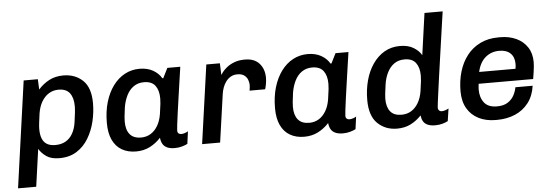

<svg xmlns="http://www.w3.org/2000/svg" viewBox="-54 -890 3562 1242"><g transform="rotate(-5 1726.5 -269.5)"><path d="M17 181 114 -511H206L209 -444Q240 -479 280 -500Q320 -521 372 -521Q448 -521 498 -474Q548 -427 548 -325Q548 -267 534 -208Q520 -149 490.5 -99.5Q461 -50 414 -20Q367 10 301 10Q248 10 217 -11.5Q186 -33 169 -62L135 181ZM282 -77Q321 -77 349 -93Q377 -109 394.5 -139.5Q412 -170 418 -211Q423 -244 426 -271.5Q429 -299 429 -316Q429 -371 406 -401.5Q383 -432 333 -432Q298 -432 270 -414.5Q242 -397 223.5 -365.5Q205 -334 198 -291Q193 -256 190 -230.5Q187 -205 187 -188Q187 -152 197 -127Q207 -102 228 -89.5Q249 -77 282 -77Z M799 10Q746 10 707 -12.5Q668 -35 647 -79.5Q626 -124 626 -190Q626 -265 644 -325.5Q662 -386 694.5 -430Q727 -474 771 -497.5Q815 -521 867 -521Q917 -521 953.5 -500.5Q990 -480 1009 -447H1015L1047 -511H1131Q1125 -470 1117.5 -418.5Q1110 -367 1102.5 -314.5Q1095 -262 1088.5 -216Q1082 -170 1078.5 -139.5Q1075 -109 1075 -102Q1075 -89 1082 -83Q1089 -77 1100 -77Q1111 -77 1124 -81.5Q1137 -86 1144 -91L1133 -10Q1120 -3 1098 3.5Q1076 10 1050 10Q1019 10 999.5 0.5Q980 -9 971 -26Q962 -43 960 -65Q929 -31 889 -10.5Q849 10 799 10ZM839 -77Q874 -77 901.5 -94Q929 -111 947.5 -142.5Q966 -174 973 -217Q980 -263 982 -283.5Q984 -304 984 -318Q984 -371 961 -401.5Q938 -432 888 -432Q849 -432 820.5 -412Q792 -392 775 -357.5Q758 -323 751 -281Q745 -238 743.5 -219.5Q742 -201 742 -188Q742 -135 766 -106Q790 -77 839 -77Z M1228 0 1300 -511H1388L1391 -435Q1393 -439 1403 -452.5Q1413 -466 1432.5 -482Q1452 -498 1481.5 -509.5Q1511 -521 1551 -521Q1613 -521 1645 -484.5Q1677 -448 1677 -392Q1677 -372 1673 -350.5Q1669 -329 1665 -318H1564Q1566 -328 1567 -338.5Q1568 -349 1568 -355Q1568 -372 1561 -389.5Q1554 -407 1538 -418.5Q1522 -430 1494 -430Q1470 -430 1451.5 -419.5Q1433 -409 1420 -391.5Q1407 -374 1399.5 -353Q1392 -332 1389 -310L1345 0Z M1891 10Q1838 10 1799 -12.5Q1760 -35 1739 -79.5Q1718 -124 1718 -190Q1718 -265 1736 -325.5Q1754 -386 1786.5 -430Q1819 -474 1863 -497.5Q1907 -521 1959 -521Q2009 -521 2045.5 -500.5Q2082 -480 2101 -447H2107L2139 -511H2223Q2217 -470 2209.5 -418.5Q2202 -367 2194.5 -314.5Q2187 -262 2180.5 -216Q2174 -170 2170.5 -139.5Q2167 -109 2167 -102Q2167 -89 2174 -83Q2181 -77 2192 -77Q2203 -77 2216 -81.5Q2229 -86 2236 -91L2225 -10Q2212 -3 2190 3.5Q2168 10 2142 10Q2111 10 2091.5 0.5Q2072 -9 2063 -26Q2054 -43 2052 -65Q2021 -31 1981 -10.5Q1941 10 1891 10ZM1931 -77Q1966 -77 1993.5 -94Q2021 -111 2039.5 -142.5Q2058 -174 2065 -217Q2072 -263 2074 -283.5Q2076 -304 2076 -318Q2076 -371 2053 -401.5Q2030 -432 1980 -432Q1941 -432 1912.5 -412Q1884 -392 1867 -357.5Q1850 -323 1843 -281Q1837 -238 1835.5 -219.5Q1834 -201 1834 -188Q1834 -135 1858 -106Q1882 -77 1931 -77Z M2494 10Q2418 10 2367.5 -39Q2317 -88 2317 -191Q2317 -258 2333 -317.5Q2349 -377 2380.5 -423Q2412 -469 2456.5 -495Q2501 -521 2558 -521Q2611 -521 2646 -499.5Q2681 -478 2697 -449L2735 -720H2853Q2848 -686 2841 -637.5Q2834 -589 2826 -532.5Q2818 -476 2809.5 -417.5Q2801 -359 2793.5 -305Q2786 -251 2780 -207Q2774 -163 2770.5 -135.5Q2767 -108 2767 -104Q2767 -90 2774 -83.5Q2781 -77 2791 -77Q2802 -77 2815 -81.5Q2828 -86 2836 -91L2824 -10Q2812 -3 2790 3.5Q2768 10 2741 10Q2711 10 2691.5 1Q2672 -8 2663 -24.5Q2654 -41 2652 -62Q2621 -29 2582.5 -9.5Q2544 10 2494 10ZM2530 -77Q2566 -77 2593.5 -94Q2621 -111 2639.5 -142.5Q2658 -174 2665 -217Q2672 -263 2674 -283.5Q2676 -304 2676 -318Q2676 -371 2653 -401.5Q2630 -432 2580 -432Q2540 -432 2512 -412Q2484 -392 2467 -357.5Q2450 -323 2444 -281Q2438 -238 2436 -219.5Q2434 -201 2434 -188Q2434 -135 2457.5 -106Q2481 -77 2530 -77Z M3133 10Q3071 10 3023.5 -14Q2976 -38 2949.5 -83.5Q2923 -129 2923 -195Q2923 -263 2940.5 -322Q2958 -381 2992.5 -425.5Q3027 -470 3078.5 -495.5Q3130 -521 3199 -521H3211Q3267 -521 3312.5 -500Q3358 -479 3384.5 -439Q3411 -399 3411 -342Q3411 -330 3409.5 -313.5Q3408 -297 3405 -277Q3402 -257 3398 -233H3044Q3043 -224 3042 -213Q3041 -202 3041 -195Q3041 -144 3067 -110.5Q3093 -77 3150 -77Q3194 -77 3221 -95Q3248 -113 3261.5 -139.5Q3275 -166 3279 -190H3391Q3382 -125 3347.5 -80Q3313 -35 3260 -12.5Q3207 10 3143 10ZM3054 -309H3290Q3292 -320 3292.5 -327Q3293 -334 3293 -341Q3293 -385 3267.5 -409.5Q3242 -434 3195 -434Q3143 -434 3105.5 -402.5Q3068 -371 3054 -309Z"/></g></svg>

Font: Chivo Medium Medium
Style: Italic
Weight: 500
Italic angle: -8.05°
Version: Version 2.002